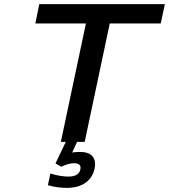

<svg xmlns="http://www.w3.org/2000/svg" viewBox="-20 -690 822 934"><path d="M782 -670H171L152 -576H398L276 0H300L250 105L278 121C302 110 321 104 340 104C366 104 375 115 371 134C366 157 347 169 313 169C290 169 255 164 225 154L213 211C243 220 278 224 305 224C380 224 427 189 440 131C451 78 425 49 369 49C356 49 343 50 331 52L355 0H392L514 -576H762Z"/></svg>

Font: LT Wave Medium
Style: Italic
Weight: 500
Designer: Daniel Lyons
Version: Version 2.5 (Glyphs App)